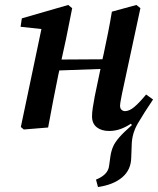

<svg xmlns="http://www.w3.org/2000/svg" viewBox="-20 -514 637 774"><path d="M420 14Q389 14 370 -1Q351 -16 351 -45Q351 -60 354 -79.5Q357 -99 362 -126L385 -236L219 -230L215 -212Q204 -159 194 -106.5Q184 -54 174 0L76 8L64 -2L147 -397L63 -406L68 -440L255 -494L271 -481L246 -356L228 -274L393 -275L398 -297Q407 -339 415.5 -381.5Q424 -424 431 -467L530 -494L546 -481L472 -137Q469 -121 466.5 -108Q464 -95 464 -87Q464 -77 470 -71.5Q476 -66 484 -66Q501 -66 521 -82.5Q541 -99 569 -133L597 -113Q560 -58 536 -17Q512 24 511 69L509 122Q508 171 472.5 201Q437 231 375 240L367 210Q390 201 404 187Q418 173 420 153L425 117Q428 96 435.5 78Q443 60 461 39.5Q479 19 512 -10L507 -15Q488 -2 466 6Q444 14 420 14Z"/></svg>

Font: Source Serif Pro SemiBold
Style: Italic
Weight: 600
Italic angle: -12°
Designer: Frank Grießhammer
Foundry: Adobe Systems Incorporated
Version: Version 3.001;hotconv 1.0.111;makeotfexe 2.5.65597